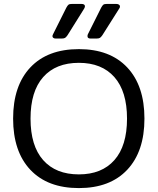

<svg xmlns="http://www.w3.org/2000/svg" viewBox="-20 -946 805 981"><path d="M248 -761Q248 -765 251 -771L319 -907Q325 -918 330 -922Q335 -926 349 -926H395Q414 -926 414 -914Q414 -909 410 -902L325 -766Q318 -756 312.5 -752.5Q307 -749 294 -749H265Q257 -749 252.5 -752.5Q248 -756 248 -761ZM427 -761Q427 -767 429 -771L497 -907Q503 -918 508 -922Q513 -926 527 -926H573Q582 -926 587.5 -922.5Q593 -919 593 -913Q593 -907 589 -902L503 -766Q496 -756 490.5 -752.5Q485 -749 472 -749H443Q427 -749 427 -761ZM47 -340Q47 -508 135 -601.5Q223 -695 383 -695Q542 -695 630 -601.5Q718 -508 718 -340Q718 -172 630 -78.5Q542 15 383 15Q223 15 135 -78.5Q47 -172 47 -340ZM629 -340Q629 -479 564.5 -552Q500 -625 383 -625Q265 -625 200.5 -552Q136 -479 136 -340Q136 -201 200.5 -128Q265 -55 383 -55Q500 -55 564.5 -128Q629 -201 629 -340Z"/></svg>

Font: Mitr Light
Style: Regular
Weight: 300
Designer: Thanarat Vachiruckul
Foundry: Cadson Demak
Version: Version 1.002